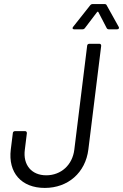

<svg xmlns="http://www.w3.org/2000/svg" viewBox="-20 -915 605 943"><path d="M344 -771H385C390 -771 394 -773 397 -777L457 -856C458 -858 462 -858 463 -856L504 -777C506 -773 510 -771 515 -771H555C563 -771 567 -777 563 -783L504 -889C502 -894 498 -895 493 -895H436C431 -895 427 -894 423 -889L339 -783C334 -777 336 -771 344 -771ZM200 8C314 8 400 -67 414 -181L477 -690C477 -696 474 -700 468 -700H419C413 -700 408 -696 408 -690L345 -180C336 -105 280 -54 207 -54C135 -54 92 -105 102 -180L112 -261C112 -267 109 -271 103 -271H54C48 -271 43 -267 43 -261L33 -181C19 -67 85 8 200 8Z"/></svg>

Font: Barlow Semi Condensed
Style: Italic
Weight: 400
Width: 4
Italic angle: -7°
Designer: Jeremy Tribby
Foundry: Tribby Type
Version: Version 1.422;hotconv 1.0.109;makeotfexe 2.5.65596